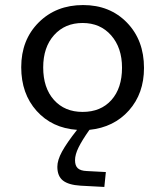

<svg xmlns="http://www.w3.org/2000/svg" viewBox="-20 -500 654 760"><path d="M207 160Q207 134 225.5 100Q244 66 285 14Q186 7 125 -61Q64 -129 64 -234Q64 -342 133 -411Q202 -480 309 -480Q415 -480 482.5 -410.5Q550 -341 550 -231Q550 -130 490.5 -63Q431 4 334 14Q305 55 291 83.5Q277 112 277 134Q277 156 288 166Q299 176 323 177L399 181L393 240L299 235Q251 232 229 214.5Q207 197 207 160ZM151 -233Q151 -152 193.5 -104.5Q236 -57 307 -57Q379 -57 421 -104Q463 -151 463 -232Q463 -311 420 -360Q377 -409 307 -409Q237 -409 194 -361Q151 -313 151 -233Z"/></svg>

Font: Intel One Mono
Style: Regular
Weight: 400
Monospace: yes
Designer: Fred Shallcrass
Foundry: Frere-Jones Type LLC
Version: Version 1.400;hotconv 1.1.0;makeotfexe 2.6.0;FJTRelease1.4